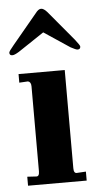

<svg xmlns="http://www.w3.org/2000/svg" viewBox="-57 -696 370 728"><g transform="rotate(-5 128.0 -332.0)"><path d="M196.8 -50.8Q196.8 -30.3 210 -32.2L243.2 -34.2V0H20V-34.2L53.2 -32.2Q65.9 -30.3 65.9 -50.8V-374Q65.9 -391.1 54.2 -394L21 -392.1V-424.8H196.8ZM150.9 -648.9 245.1 -536.1Q263.2 -513.2 263.2 -508.8Q263.2 -497.6 252 -498Q246.1 -498 226.1 -508.8L127.9 -574.2L29.8 -508.8Q11.7 -497.6 3.9 -498Q-7.3 -498 -6.8 -508.8Q-6.8 -513.7 12.2 -536.1L106 -648.9Q117.2 -664.1 127.4 -664.1Q137.7 -664.1 150.9 -648.9Z"/></g></svg>

Font: Unna-Bold
Style: Bold
Weight: 700
Designer: Jorge de Buen U.
Foundry: Omnibus-Type
Version: Version 2.006;PS 002.006;hotconv 1.0.70;makeotf.lib2.5.58329